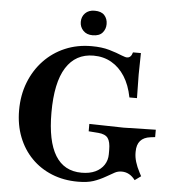

<svg xmlns="http://www.w3.org/2000/svg" viewBox="-61 -971 917 1036"><g transform="rotate(5 398.0 -452.5)"><path d="M399 11Q322 11 258 -15Q194 -41 147.5 -88.5Q101 -136 75.5 -201.5Q50 -267 50 -346Q50 -428 77 -497Q104 -566 152.5 -617Q201 -668 266.5 -696Q332 -724 410 -724Q466 -724 507 -712Q548 -700 576 -688Q587 -684 593.5 -682Q600 -680 605 -680Q627 -680 635 -710H678L676 -593L678 -466H637Q624 -533 594.5 -579Q565 -625 522 -649.5Q479 -674 425 -674Q328 -674 276.5 -592.5Q225 -511 225 -348Q225 -194 272.5 -116.5Q320 -39 415 -39Q459 -39 489.5 -53.5Q520 -68 536.5 -93.5Q553 -119 553 -151V-174Q553 -219 538.5 -238.5Q524 -258 487 -261L434 -265V-305L620 -301L794 -305V-265L769 -262Q696 -253 696 -178V-171Q696 -126 727 -67L737 -48L704 -24Q674 -64 631 -64Q610 -64 593.5 -55Q577 -46 549 -30Q516 -11 483 0Q450 11 399 11ZM409.7 -783Q377 -783 358.5 -802.7Q340 -822.3 340 -849.6Q340 -878 358.7 -897Q377.4 -916 409.8 -916Q446 -916 463 -897Q480 -878 480 -849.6Q480 -822.3 463 -802.7Q446.1 -783 409.7 -783Z"/></g></svg>

Font: Baskervville SC
Style: Regular
Weight: 400
Designer: Alexis Faudot, Rémi Forte, Morgane Pierson, Rafael Ribas, Tanguy Vanlaeys, Rosalie Wagner, Thomas Huot-Marchand
Foundry: ANRT
Version: Version 1.100